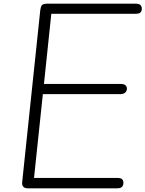

<svg xmlns="http://www.w3.org/2000/svg" viewBox="-20 -1024 791 1044"><path d="M132 0Q114 0 106.5 -8.8Q99 -17.5 100.5 -33L199 -969Q201 -986.5 207.5 -995.2Q214 -1004 237 -1004H716.5Q737 -1004 744 -996.2Q751 -988.5 751 -976.5Q751 -964 744 -956.5Q737 -949 716.5 -949H259L219 -567.5H635Q655.5 -567.5 662.8 -560Q670 -552.5 670 -541Q670 -529.5 661 -520.8Q652 -512 632 -512H213L165 -56.5H617Q637.5 -56.5 644.2 -49.2Q651 -42 651 -30Q651 -17 644 -8.5Q637 0 617 0Z"/></svg>

Font: Edu SA Hand Cursive
Style: Regular
Weight: 400
Designer: Tina and Corey Anderson, Eben Sorkin, Mirko Velimirovic
Foundry: Google for Education
Version: Version 2.000